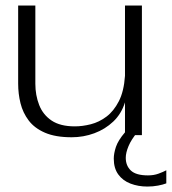

<svg xmlns="http://www.w3.org/2000/svg" viewBox="-20 -492 625 698"><path d="M240.5 7Q181.8 7 143.6 -9.5Q105.4 -26 84.3 -54Q63.2 -81.9 54.6 -116.4Q46 -151 46 -188V-472H108.5V-187.6Q108.5 -145.8 122.4 -110.3Q136.2 -74.9 167.6 -53.7Q199 -32.6 252.1 -32.6Q280.1 -32.6 310.2 -40.3Q340.4 -48 366.9 -67.9Q393.4 -87.8 411.9 -123.7Q430.5 -159.6 434.4 -216.5V-472H495.9V-0.8H434.4V-119.9Q421.4 -78.3 391.9 -50.2Q362.3 -22.1 323 -7.6Q283.7 7 240.5 7ZM515.7 186.2Q482.5 186.2 454.5 175.5Q426.5 164.8 410.1 142.3Q393.6 119.7 393.6 84.7Q393.6 66 401.4 42.2Q409.3 18.5 434.2 -10.7H479Q457.4 15 447.3 39.1Q437.2 63.2 437.2 81.7Q437.2 110.4 455.8 128Q474.5 145.6 518 145.6Q539.3 145.6 556.3 139.3Q573.4 133.1 584.6 127V174.6Q573 179.2 554.5 182.7Q536.1 186.2 515.7 186.2Z"/></svg>

Font: Panamera Thin
Style: Regular
Weight: 100
Designer: Bastien Sozeau
Foundry: NBR — Bastien Sozeau
Version: Version 3.003;gftools[0.9.33]